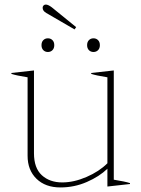

<svg xmlns="http://www.w3.org/2000/svg" viewBox="-20 -812 620 842"><path d="M167 -778Q167 -784 171 -788Q175 -792 181 -792Q191 -792 207 -780L314 -693L307 -683L183 -755Q167 -764 167 -778ZM162 -614Q162 -628 170 -636Q178 -644 190 -644Q202 -644 210 -636Q218 -628 218 -614Q218 -600 210 -592Q202 -584 190 -584Q178 -584 170 -592Q162 -600 162 -614ZM362 -614Q362 -628 370 -636Q378 -644 390 -644Q402 -644 410 -636Q418 -628 418 -614Q418 -600 410 -592Q402 -584 390 -584Q378 -584 370 -592Q362 -600 362 -614ZM550 -9V-5L451 6V-72Q416 -38 361 -14Q306 10 245 10Q179 10 140 -28Q101 -66 101 -129V-473Q51 -481 30 -488V-492L129 -503V-140Q129 -75 163.5 -43.5Q198 -12 253 -12Q304 -12 359.5 -36Q415 -60 451 -96V-473Q401 -481 380 -488V-492L479 -503V-24Q529 -16 550 -9Z"/></svg>

Font: Trirong Thin
Style: Regular
Weight: 250
Designer: Katatrad Team
Foundry: CadsonDemak
Version: Version 1.001